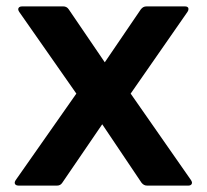

<svg xmlns="http://www.w3.org/2000/svg" viewBox="-20 -544 648 601"><path d="M38 37H158C166 37 171 34 175 28L300 -155L423 28C428 34 433 37 441 37H570C577 37 581 33 581 28C581 26 580 23 578 20L389 -251L567 -507C569 -510 570 -513 570 -516C570 -521 566 -524 559 -524H439C431 -524 426 -521 421 -515L308 -349L195 -515C191 -521 185 -524 178 -524H49C41 -524 37 -520 37 -515C37 -513 38 -510 40 -507L219 -251L29 20C27 23 26 26 26 28C26 33 30 37 38 37Z"/></svg>

Font: LINE Seed JP_OTF Bold
Style: Regular
Weight: 700
Designer: LINE & Fontrix & Fontworks
Version: Version 1.009